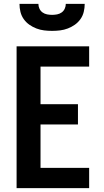

<svg xmlns="http://www.w3.org/2000/svg" viewBox="-20 -975 540 995"><path d="M66 0V-735H442V-630H190V-435H384V-330H190V-105H442V0ZM250 -815Q229 -815 208.5 -817.5Q188 -820 168.5 -827.5Q149 -835 132 -847Q115 -859 103 -876Q91 -893 86 -913.5Q81 -934 81 -955H179Q179 -942 184.5 -930Q190 -918 200.5 -910.5Q211 -903 224 -900.5Q237 -898 250 -898Q263 -898 276 -900.5Q289 -903 299.5 -910.5Q310 -918 315.5 -930Q321 -942 321 -955H419Q419 -934 414 -913.5Q409 -893 397 -876Q385 -859 368 -847Q351 -835 331.5 -827.5Q312 -820 291.5 -817.5Q271 -815 250 -815Z"/></svg>

Font: Iosevka Extrabold
Style: Regular
Weight: 800
Monospace: yes
Designer: Belleve Invis
Foundry: Belleve Invis
Version: Version 32.5.0; ttfautohint (v1.8.4)